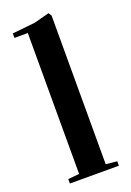

<svg xmlns="http://www.w3.org/2000/svg" viewBox="-138 -759 555 811"><g transform="rotate(-20 139.5 -353.5)"><path d="M20 -658.2V-678.2L122.1 -689L190.9 -707L199.7 -692.9V-24.9L250 -20V0H29.8V-20L80.1 -24.9V-658.2Z"/></g></svg>

Font: Vidaloka
Style: Regular
Weight: 400
Designer: Cyreal (www.cyreal.org)
Foundry: Cyreal (www.cyreal.org)
Version: Version 1.011